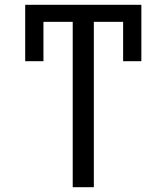

<svg xmlns="http://www.w3.org/2000/svg" viewBox="-20 -780 694 800"><path d="M283 0V-689H161V-525H85V-760H569V-525H493V-689H371V0Z"/></svg>

Font: RS Noto Sans
Style: Regular
Weight: 400
Designer: Monotype Design Team
Foundry: Monotype Imaging Inc.
Version: Version 3.10